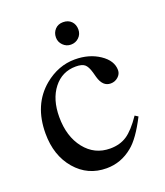

<svg xmlns="http://www.w3.org/2000/svg" viewBox="-120 -705 685 797"><g transform="rotate(-20 222.0 -306.0)"><path d="M301 -572Q301 -551 286.5 -537Q272 -523 251 -523Q231 -523 216.5 -537.5Q202 -552 202 -572Q202 -593 215.5 -607.5Q229 -622 251 -622Q274 -622 287.5 -608Q301 -594 301 -572ZM398 -156 412 -147Q369 -63 330 -32Q279 10 215 10Q132 10 78.5 -52.5Q25 -115 25 -212Q25 -339 109 -409Q171 -460 244 -460Q307 -460 352.5 -429.5Q398 -399 398 -357Q398 -340 384 -327.5Q370 -315 351 -315Q316 -315 303 -361L297 -383Q289 -411 277 -421Q265 -431 238 -431Q177 -431 139.5 -383Q102 -335 102 -257Q102 -171 145 -116.5Q188 -62 257 -62Q300 -62 331 -82.5Q362 -103 398 -156Z"/></g></svg>

Font: STIX Math
Style: Regular
Weight: 400
Designer: MicroPress Inc., with final additions and corrections provided by Coen Hoffman, Elsevier (retired)
Version: Version 1.1.1